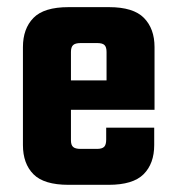

<svg xmlns="http://www.w3.org/2000/svg" viewBox="-20 -515 493 535"><path d="M275.9 -126V-159.2H409.7V-110.8Q409.7 -59.1 380.1 -29.5Q350.6 0 282.7 0H170.9Q102.5 0 73.2 -29.5Q43.9 -59.1 43.9 -110.8V-383.8Q43.9 -435.1 73.2 -465.1Q102.5 -495.1 170.9 -495.1H283.7Q351.6 -495.1 381.1 -465.1Q410.6 -435.1 410.6 -383.8V-209H177.7V-124Q177.7 -110.8 183.8 -105.5Q189.9 -100.1 204.6 -100.1H250Q264.6 -100.1 270.3 -106Q275.9 -111.8 275.9 -126ZM177.7 -370.1V-291H276.9V-370.1Q276.9 -383.8 271.2 -389.4Q265.6 -395 251 -395H204.6Q189.9 -395 183.8 -389.4Q177.7 -383.8 177.7 -370.1Z"/></svg>

Font: Akaash Gobhi
Style: Regular
Weight: 400
Designer: Kulbir Singh Thind, MD
Foundry: Punjab Online
Version: Version 1.200